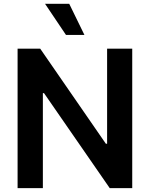

<svg xmlns="http://www.w3.org/2000/svg" viewBox="-20 -981 781 1001"><path d="M669.4 -727.3V0H552.2L209.5 -495.4H203.5V0H71.7V-727.3H189.6L532 -231.5H538.4V-727.3ZM420.1 -799H323.9L214.8 -961.3H340.9Z"/></svg>

Font: Inter UI Semi Bold
Style: Regular
Weight: 600
Designer: Rasmus Andersson
Foundry: rsms
Version: 3.2;8d6f07862